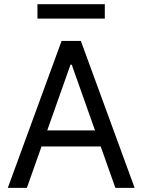

<svg xmlns="http://www.w3.org/2000/svg" viewBox="-20 -904 686 924"><path d="M17.6 0 276.4 -707H369.1L627.9 0H535.2L325.2 -592.8H319.3L109.4 0ZM503.9 -276.4V-199.2H141.6V-276.4ZM484.4 -814.5H160.2V-883.8H484.4Z"/></svg>

Font: Pretendard Std Variable
Style: Regular
Weight: 400
Designer: Base glyphs from Inter by Rasmus Andersson; Hangeul glyphs from Noto Sans CJK(Source Han Sans) by Jang Soo-young and Kan
Foundry: Kil Hyung-jin
Version: Version 1.309;Glyphs 3.2 (3225)